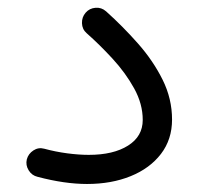

<svg xmlns="http://www.w3.org/2000/svg" viewBox="-20 -433 506 486"><path d="M47.9 -29.8Q51.8 -43.9 64.5 -52.2Q77.1 -60.5 91.8 -56.6Q120.6 -48.8 150.1 -44.9Q179.7 -41 204.6 -41Q267.1 -41 304.2 -64.5Q341.3 -87.9 341.3 -129.4Q341.3 -169.9 319.6 -209.2Q297.9 -248.5 265.1 -284.2Q232.4 -319.8 199.2 -349.1Q188 -358.9 187.5 -374.3Q187 -389.6 196.8 -400.9Q206.5 -412.1 221.7 -413.3Q236.8 -414.6 248.5 -404.3Q291 -366.2 329.3 -322.8Q367.7 -279.3 391.6 -231.2Q415.5 -183.1 415.5 -130.4Q415.5 -80.1 387.5 -43.5Q359.4 -6.8 310.8 12.9Q262.2 32.7 200.2 32.7Q143.6 32.7 75.2 14.6Q60.5 11.2 52.5 -2Q44.4 -15.1 47.9 -29.8Z"/></svg>

Font: Mikhak Regular
Style: Regular
Weight: 400
Designer: Amin Abedi
Version: Version 3.3